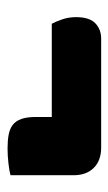

<svg xmlns="http://www.w3.org/2000/svg" viewBox="93 -490 294 521"><g transform="rotate(90 240.5 -229.0)"><path d="M380 -356Q415 -356 435 -336Q455 -316 455 -281V-110Q445 -107 423.5 -104.5Q402 -102 382 -102Q361 -102 345 -105Q329 -108 318.5 -116Q308 -124 302.5 -139Q297 -154 297 -177V-222H44Q38 -233 32 -250.5Q26 -268 26 -288Q26 -324 42.5 -340Q59 -356 85 -356Z"/></g></svg>

Font: Baloo Chettan
Style: Regular
Weight: 400
Designer: Maithili Shingre and Ek Type
Foundry: Ek Type
Version: Version 1.443;PS 1.000;hotconv 16.6.51;makeotf.lib2.5.65220;